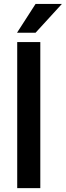

<svg xmlns="http://www.w3.org/2000/svg" viewBox="-20 -966 338 986"><path d="M67.4 0ZM187 0H68.4V-750H187ZM162.6 -945.8H297.9L162.6 -797.9H67.4Z"/></svg>

Font: Roboto Medium
Style: Regular
Weight: 500
Designer: Google
Version: Version 2.134; 2016; ttfautohint (v1.6)